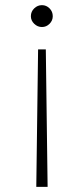

<svg xmlns="http://www.w3.org/2000/svg" viewBox="-20 -533 325 746"><path d="M121 193H165L158 -341H128ZM100 -470Q100 -453 113 -440.5Q126 -428 143 -428Q160 -428 172.5 -440.5Q185 -453 185 -470Q185 -488 172.5 -500.5Q160 -513 143 -513Q126 -513 113 -500.5Q100 -488 100 -470Z"/></svg>

Font: Lineal Thin
Style: Regular
Weight: 200
Designer: Created by Frank Adebiaye with contributions from Anton Moglia & Ariel Martín Pérez
Created by Frank ADEBIAYE with FontF
Foundry: Velvetyne Type Foundry
Version: Version 2.000;Glyphs 3.2 (3227)